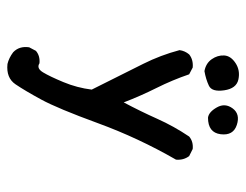

<svg xmlns="http://www.w3.org/2000/svg" viewBox="-96 -462 692 540"><g transform="rotate(90 250.0 -192.0)"><path d="M160 133Q143 129 127 117Q109 100 113 72L123 53Q137 41 158 43Q172 52 183.5 33Q195 14 211 -24.5Q227 -63 232 -104Q184 -200 159.5 -249Q135 -298 121 -351Q123 -366 133 -378Q148 -390 170 -388L189 -378Q205 -331 227.5 -286Q250 -241 268 -194Q293 -241 314 -288Q335 -335 364 -378Q378 -390 399 -388L419 -378Q431 -362 429 -341Q368 -235 326.5 -121.5Q285 -8 260 38Q235 84 217 110.5Q199 137 160 133ZM180 -421Q158 -425 146.5 -441.5Q135 -458 136 -476.5Q137 -495 157.5 -508.5Q178 -522 203.5 -516.5Q229 -511 234 -476.5Q239 -442 221 -433.5Q203 -425 180 -421ZM311 -431Q295 -433 282 -456Q269 -479 285 -500.5Q301 -522 331.5 -512Q362 -502 357.5 -466.5Q353 -431 311 -431Z"/></g></svg>

Font: Kosefont JP
Style: Regular
Weight: 400
Designer: Nozomi Seto 瀬戸のぞみ
Version: Version 3.00;June 19, 2020